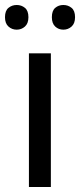

<svg xmlns="http://www.w3.org/2000/svg" viewBox="-31 -750 321 770"><path d="M173 0H85V-536H173ZM-11 -681Q-11 -707 3 -718.5Q17 -730 36 -730Q55 -730 69 -718.5Q83 -707 83 -681Q83 -656 69 -643.5Q55 -631 36 -631Q17 -631 3 -643.5Q-11 -656 -11 -681ZM177 -681Q177 -707 190.5 -718.5Q204 -730 223 -730Q242 -730 256 -718.5Q270 -707 270 -681Q270 -656 256 -643.5Q242 -631 223 -631Q204 -631 190.5 -643.5Q177 -656 177 -681Z"/></svg>

Font: Noto Naskh Arabic
Style: Regular
Weight: 400
Designer: Monotype Design Team, David Williams, Mohamad Dakak and Nizar Qandah
Foundry: Monotype Imaging Inc.
Version: Version 2.013